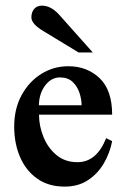

<svg xmlns="http://www.w3.org/2000/svg" viewBox="-20 -654 447 687"><path d="M359.9 -159.7 381.3 -148.9Q373.5 -107.9 352.1 -70.6Q330.6 -33.2 295.4 -9.8Q260.3 13.7 211.4 13.7Q153.3 13.7 113 -14.9Q72.8 -43.5 51.8 -92Q30.8 -140.6 30.8 -201.2Q30.8 -264.6 57.1 -313.2Q83.5 -361.8 127.4 -389.4Q171.4 -417 224.6 -417Q291.5 -417 336.4 -374.3Q381.3 -331.5 381.3 -243.7H119.6Q119.6 -203.6 135.3 -164.6Q150.9 -125.5 181.6 -99.6Q212.4 -73.7 257.3 -73.7Q325.7 -73.7 359.9 -159.7ZM119.1 -277.3H272Q272 -298.3 264.4 -321.5Q256.8 -344.7 240 -360.8Q223.1 -377 194.3 -377Q163.6 -377 141.8 -348.4Q120.1 -319.8 119.1 -277.3ZM312 -466.3H261.2L134.8 -543Q92.3 -568.4 92.3 -591.8Q92.3 -610.4 102.3 -622.1Q112.3 -633.8 129.9 -633.8Q162.6 -633.8 191.9 -601.1Z"/></svg>

Font: Scheherazade New SemiBold
Style: Regular
Weight: 600
Designer: SIL International
Foundry: SIL International
Version: Version 4.000